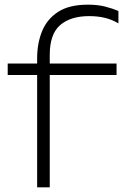

<svg xmlns="http://www.w3.org/2000/svg" viewBox="-20 -802 527 822"><path d="M362 -733Q282 -733 237.5 -694.5Q193 -656 193 -567V-530H479V-481H193V0H139V-481H13V-530H139V-553Q139 -616 160 -668Q181 -720 228.5 -751Q276 -782 356 -782Q398 -782 429.5 -774Q461 -766 487 -755V-702Q458 -719 427.5 -726Q397 -733 362 -733Z"/></svg>

Font: Bounded
Style: Regular
Weight: 200
Designer: Vlad Churkin
Version: Version 1.0